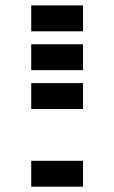

<svg xmlns="http://www.w3.org/2000/svg" viewBox="-20 -704 431 724"><path d="M97.7 -585.9V-683.6H293V-585.9ZM97.7 0V-97.7H293V0ZM97.7 -293V-390.6H293V-293ZM97.7 -439.5V-537.1H293V-439.5Z"/></svg>

Font: Trigram
Style: Regular
Weight: 400
Designer: GGBotNet
Foundry: GGBotNet
Version: 1.05